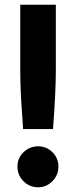

<svg xmlns="http://www.w3.org/2000/svg" viewBox="-20 -783 324 815"><path d="M78 -235 75 -283Q66 -398 66 -483V-763H217V-483Q217 -393 205 -235ZM54 -76Q54 -112 80 -137Q106 -162 142 -162Q177 -162 202.5 -137Q228 -112 228 -76Q228 -40 202.5 -14Q177 12 142 12Q105 12 79.5 -14Q54 -40 54 -76Z"/></svg>

Font: Open Sauce Sans ExtraBold
Style: Regular
Weight: 800
Designer: Alfredo Marco Pradil
Foundry: Creative Sauce Fz LLC
Version: Version 1.477